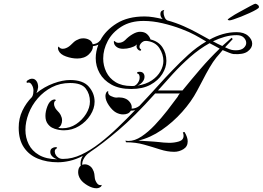

<svg xmlns="http://www.w3.org/2000/svg" viewBox="-20 -750 1405 1027"><path d="M496 257Q474 257 448.5 242Q423 227 411 210Q398 191 398 171Q398 147 412 136Q411 133 411 130Q411 127 411 124Q411 116 413 107Q415 98 419 91L423 84Q386 103 352.5 110.5Q319 118 290 118Q230 118 182.5 98.5Q135 79 107.5 38Q80 -3 80 -67Q80 -117 100 -158.5Q120 -200 151 -231Q156 -239 157.5 -248.5Q159 -258 159 -265Q159 -282 150 -296.5Q141 -311 130 -308Q129 -308 128.5 -307.5Q128 -307 127 -307Q122 -307 122 -311Q122 -318 131 -322Q141 -329 152 -329Q166 -329 175 -316.5Q184 -304 184 -284Q182 -267 175 -252Q217 -286 266 -304Q315 -322 355 -322Q424 -322 455 -286.5Q486 -251 486 -206Q486 -170 463.5 -134.5Q441 -99 403.5 -76Q366 -53 322 -53Q296 -53 270 -62Q269 -63 268 -63Q267 -63 266 -64Q250 -69 236.5 -86Q223 -103 223 -130Q223 -154 233.5 -181.5Q244 -209 262 -216Q268 -218 270 -218Q274 -218 276.5 -216.5Q279 -215 280 -214Q269 -209 269 -194Q269 -186 273.5 -176.5Q278 -167 283 -162Q290 -155 297.5 -146Q305 -137 310 -121Q311 -117 311.5 -113.5Q312 -110 312 -106Q312 -94 307 -83Q302 -72 291 -66Q297 -65 302.5 -64.5Q308 -64 314 -64Q354 -64 387 -86Q420 -108 440.5 -141Q461 -174 461 -207Q461 -247 438.5 -276.5Q416 -306 355 -306Q301 -306 257.5 -283.5Q214 -261 182 -224Q150 -187 133 -142.5Q116 -98 116 -55Q116 -14 133.5 21.5Q151 57 188.5 79Q226 101 286 102Q270 97 259.5 86.5Q249 76 249 63Q249 49 258.5 43Q268 37 277 37Q283 37 285 39.5Q287 42 280 46Q273 50 273 61Q273 71 279 80Q283 87 292.5 93.5Q302 100 316 100H318Q366 100 415 77Q464 54 513 16Q562 -22 610 -68Q658 -114 703 -161Q693 -158 679 -158V-157Q668 -138 638 -138Q620 -138 601 -148Q581 -159 562.5 -186Q544 -213 544 -236Q544 -239 544.5 -242.5Q545 -246 546 -249Q549 -258 553 -260.5Q557 -263 559 -263Q555 -245 572.5 -236.5Q590 -228 603 -228Q606 -228 609.5 -228.5Q613 -229 616 -229Q624 -229 633.5 -227.5Q643 -226 654 -221Q668 -214 677.5 -199.5Q687 -185 684 -169Q707 -169 726 -184Q776 -237 821.5 -287.5Q867 -338 904 -376Q942 -416 987 -457Q1032 -498 1083 -528Q1064 -539 1048 -548.5Q1032 -558 1022 -563Q995 -578 949 -595.5Q903 -613 850 -625.5Q797 -638 748 -638Q678 -638 629.5 -607.5Q581 -577 556.5 -531Q532 -485 532 -437Q532 -399 548.5 -365Q565 -331 598.5 -310.5Q632 -290 682 -290Q687 -290 691.5 -290Q696 -290 700 -291Q710 -296 716.5 -305.5Q723 -315 725 -322Q727 -330 727 -336Q727 -343 724.5 -349Q722 -355 717 -356Q713 -357 713 -360Q713 -366 727 -366Q740 -366 746.5 -358.5Q753 -351 753 -340Q753 -328 746 -317Q735 -300 715 -292Q761 -299 792 -320Q823 -341 838.5 -369Q854 -397 854 -424Q854 -459 833 -492Q812 -525 766 -531Q762 -531 757.5 -531Q753 -531 748 -529Q739 -525 732.5 -516.5Q726 -508 726 -500Q726 -491 733 -487Q735 -486 735 -483Q735 -479 730 -479Q721 -479 712 -493Q710 -499 710 -503Q710 -506 712 -512Q708 -510 707 -508Q699 -501 679 -495Q659 -489 639 -489Q634 -489 630 -489.5Q626 -490 621 -491Q608 -494 598.5 -503.5Q589 -513 589 -527Q589 -531 591 -531Q592 -531 601 -524Q606 -521 614 -521Q635 -521 650 -536Q667 -554 689 -567Q711 -580 729 -580Q753 -580 766.5 -567.5Q780 -555 785 -539Q827 -529 848.5 -497.5Q870 -466 870 -424Q870 -389 848 -354Q826 -319 784.5 -296.5Q743 -274 682 -274Q618 -274 576 -297.5Q534 -321 513 -358.5Q492 -396 492 -439Q492 -474 506 -511Q499 -508 492.5 -506Q486 -504 477 -503Q478 -481 455 -459Q432 -437 393 -437Q364 -437 333 -448Q302 -459 293 -480Q290 -488 290 -492Q290 -499 294 -501Q301 -489 316 -489Q327 -489 338.5 -495Q350 -501 357 -508Q365 -516 375.5 -525.5Q386 -535 405 -542Q414 -545 426 -545Q442 -545 456.5 -537.5Q471 -530 476 -513Q489 -515 498 -519Q507 -523 517 -535Q545 -588 604.5 -625Q664 -662 753 -662Q776 -662 800.5 -658Q825 -654 850 -648Q838 -660 838 -674Q838 -688 846 -692.5Q854 -697 861 -697Q855 -697 855 -682Q855 -672 860 -659Q865 -646 875 -641Q922 -628 963.5 -609.5Q1005 -591 1030 -577Q1038 -573 1057.5 -562Q1077 -551 1101 -538Q1135 -557 1171.5 -567.5Q1208 -578 1246 -578Q1285 -578 1307 -558.5Q1329 -539 1329 -516Q1329 -493 1305 -475Q1281 -457 1228 -461Q1220 -462 1205 -468Q1190 -474 1171 -482Q1164 -473 1155 -463Q1146 -453 1137 -442Q1120 -421 1101 -388.5Q1082 -356 1065 -322.5Q1048 -289 1034 -264Q1004 -207 954.5 -151.5Q905 -96 844.5 -54.5Q784 -13 720 2Q720 2 733.5 3Q747 4 766 5Q785 6 803.5 7.5Q822 9 831 10Q840 11 854.5 12.5Q869 14 885 14Q913 14 937.5 6.5Q962 -1 962 -24Q962 -33 958 -42L967 -44Q984 -16 984 6Q984 34 961 48Q938 62 912 62Q875 62 835 49Q795 36 750.5 23.5Q706 11 654 11L651 2Q655 3 659 3.5Q663 4 667 4Q701 4 737 -20Q773 -44 808 -81Q843 -118 874.5 -158.5Q906 -199 930 -232Q935 -243 942 -250H810Q700 -127 613.5 -53.5Q527 20 462 63V64H460V65Q442 76 431 94Q418 114 420 132Q426 129 434 129Q446 129 457.5 136Q469 143 475 154Q483 168 484.5 179.5Q486 191 487 201Q488 214 498 229Q508 244 524 239Q524 240 522.5 244.5Q521 249 513 253Q506 257 496 257ZM1241 -481Q1270 -481 1283.5 -493.5Q1297 -506 1297 -520Q1297 -536 1284 -549Q1271 -562 1246 -562Q1214 -562 1182 -553Q1150 -544 1119 -529Q1132 -522 1144.5 -515.5Q1157 -509 1169 -504Q1194 -527 1219 -548L1225 -541Q1221 -536 1210 -525Q1199 -514 1184 -497Q1209 -485 1220 -483Q1225 -482 1230.5 -481.5Q1236 -481 1241 -481ZM956 -266Q1003 -324 1052 -381Q1101 -438 1155 -490Q1142 -497 1128.5 -504.5Q1115 -512 1101 -519Q1047 -489 997.5 -445.5Q948 -402 904.5 -354.5Q861 -307 825 -266ZM1208 -641Q1198 -642 1198 -645Q1198 -647 1209.5 -655Q1221 -663 1236 -672Q1251 -681 1259 -685Q1300 -707 1320.5 -718.5Q1341 -730 1347 -730Q1353 -729 1359.5 -723.5Q1366 -718 1365 -711Q1365 -707 1350.5 -698.5Q1336 -690 1314 -680Q1292 -670 1269.5 -661Q1247 -652 1230 -646.5Q1213 -641 1208 -641Z"/></svg>

Font: Fleur De Leah
Style: Regular
Weight: 400
Designer: Robert E. Leuschke
Foundry: Robert E. Leuschke
Version: Version 1.010; ttfautohint (v1.8.3)